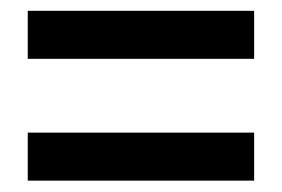

<svg xmlns="http://www.w3.org/2000/svg" viewBox="-20 -470 508 346"><path d="M438 -364H30V-450.5H438ZM438 -144.5H30V-231H438Z"/></svg>

Font: Acari Sans Neue
Style: Bold
Weight: 700
Designer: Alfredo Marco Pradil (font), Cristiano Sobral (main changes)
Foundry: Hanken Design Co. (font), Cristiano Sobral (main changes)
Version: Version 2.459;March 19, 2022;FontCreator 14.0.0.2808 64-bit;